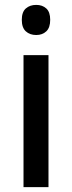

<svg xmlns="http://www.w3.org/2000/svg" viewBox="-20 -830 294 784"><path d="M128 -810Q153 -810 169 -795.5Q185 -781 185 -749Q185 -717 169 -702Q153 -687 128 -687Q102 -687 85.5 -702Q69 -717 69 -749Q69 -781 85.5 -795.5Q102 -810 128 -810ZM178 -605V-66H76V-605Z"/></svg>

Font: Noto Sans Malayalam UI SemiCondensed Medium
Style: Regular
Weight: 500
Width: 4
Designer: Jelle Bosma - Monotype Design Team
Foundry: Monotype Imaging Inc.
Version: Version 2.104; ttfautohint (v1.8.4.7-5d5b)